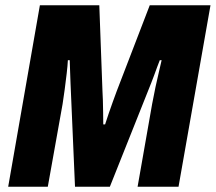

<svg xmlns="http://www.w3.org/2000/svg" viewBox="-20 -707 817 727"><path d="M11 0 131 -687H356L368 -362Q369 -351 369.5 -329Q370 -307 370.5 -282Q371 -257 371 -236H378Q384 -255 391.5 -277Q399 -299 407 -321Q415 -343 422 -362L547 -687H777L656 0H501L556 -313Q562 -346 569 -378.5Q576 -411 582.5 -438Q589 -465 592 -479H585Q581 -469 575 -453Q569 -437 563.5 -421.5Q558 -406 553 -394L396 0H264L247 -393Q246 -409 245.5 -435Q245 -461 244 -479H237Q236 -458 232.5 -428.5Q229 -399 225 -368.5Q221 -338 217 -313L161 0Z"/></svg>

Font: Archivo Condensed ExtraBold
Style: Italic
Weight: 800
Width: 3
Italic angle: -10°
Designer: Hector Gatti
Foundry: Omnibus-Type
Version: Version 2.001